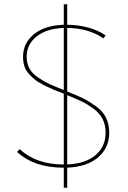

<svg xmlns="http://www.w3.org/2000/svg" viewBox="-20 -779 598 900"><path d="M492 -157Q492 -86 440 -41.5Q388 3 295 7V101H279V7H277Q140 7 60 -67L72 -80Q150 -8 278 -8H279V-340Q247 -352 230.5 -359Q214 -366 187.5 -379Q161 -392 146.5 -403.5Q132 -415 116.5 -431.5Q101 -448 94.5 -468Q88 -488 88 -512Q88 -577 139 -618.5Q190 -660 279 -663V-759H295V-663Q405 -661 475 -613L465 -599Q396 -647 295 -648V-350Q341 -332 368.5 -318.5Q396 -305 428.5 -282Q461 -259 476.5 -228Q492 -197 492 -157ZM105 -513Q105 -482 118 -458Q131 -434 159.5 -415Q188 -396 212 -385Q236 -374 279 -357V-648Q198 -645 151.5 -608Q105 -571 105 -513ZM295 -8Q381 -12 428 -52Q475 -92 475 -157Q475 -193 461 -221Q447 -249 418 -270Q389 -291 363 -303.5Q337 -316 295 -333Z"/></svg>

Font: EauTest Thin
Style: Italic
Weight: 250
Italic angle: -12°
Designer: Christian Thalmann (Catharsis Fonts)
Version: Version 0.001;PS 000.001;hotconv 1.0.88;makeotf.lib2.5.64775